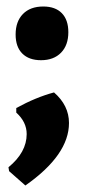

<svg xmlns="http://www.w3.org/2000/svg" viewBox="-20 -437 268 590"><path d="M113 -417Q150 -417 170 -396.5Q190 -376 190 -338Q190 -298 167.5 -275Q145 -252 106 -252Q69 -252 48.5 -272.5Q28 -293 28 -331Q28 -371 50.5 -394Q73 -417 113 -417ZM146 -153Q192 -113 192 -59Q192 39 58 133L8 89L6 77Q62 31 62 -25Q62 -62 30 -91V-105Q90 -138 146 -153Z"/></svg>

Font: Alegreya Sans SC ExtraBold
Style: Regular
Weight: 800
Designer: Juan Pablo del Peral
Foundry: Huerta Tipografica
Version: Version 2.007